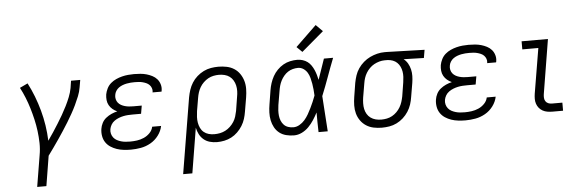

<svg xmlns="http://www.w3.org/2000/svg" viewBox="-57 -960 4163 1372"><g transform="rotate(-5 2025.0 -274.5)"><path d="M159 215 196 -9Q204 -53 203 -96.5Q202 -140 196.5 -183Q191 -226 181.5 -267Q172 -308 160 -348Q148 -388 132.5 -426.5Q117 -465 98 -501L155 -528Q180 -480 199.5 -429.5Q219 -379 233.5 -326Q248 -273 256.5 -218Q265 -163 267 -107Q287 -135 306 -164Q325 -193 343.5 -222.5Q362 -252 379 -281.5Q396 -311 411.5 -342Q427 -373 439.5 -404.5Q452 -436 458 -468L466 -520H532L523 -468Q518 -436 505.5 -405Q493 -374 478.5 -343.5Q464 -313 447.5 -284Q431 -255 413.5 -226Q396 -197 377 -168.5Q358 -140 339 -111.5Q320 -83 300 -55.5Q280 -28 260 0L225 215Z M850 8Q824 8 798 5Q772 2 748.5 -6Q725 -14 704.5 -27.5Q684 -41 670.5 -61Q657 -81 652.5 -106.5Q648 -132 652 -158Q655 -179 665.5 -199.5Q676 -220 694 -234.5Q712 -249 733 -258.5Q754 -268 776 -273Q758 -281 743 -293.5Q728 -306 718.5 -323Q709 -340 707 -360Q705 -380 708 -401Q712 -422 722.5 -443Q733 -464 750.5 -479Q768 -494 789 -503.5Q810 -513 832 -518.5Q854 -524 875.5 -526Q897 -528 918 -528Q941 -528 964 -526Q987 -524 1008 -518Q1029 -512 1048.5 -502Q1068 -492 1082 -476Q1096 -460 1102.5 -438Q1109 -416 1105 -394Q1105 -392 1104.5 -389.5Q1104 -387 1103 -386H1039Q1039 -387 1039.5 -388Q1040 -389 1040 -390Q1042 -404 1037 -417.5Q1032 -431 1022.5 -440.5Q1013 -450 1000.5 -455.5Q988 -461 974.5 -464.5Q961 -468 947 -469Q933 -470 918 -470Q904 -470 889.5 -469Q875 -468 860 -465Q845 -462 830.5 -456.5Q816 -451 803.5 -442Q791 -433 782.5 -419.5Q774 -406 772 -391Q769 -376 772.5 -361Q776 -346 785 -335Q794 -324 806.5 -317Q819 -310 833.5 -306Q848 -302 863 -300.5Q878 -299 893 -299H954L944 -241H884Q867 -241 850.5 -240Q834 -239 817 -235.5Q800 -232 783.5 -225.5Q767 -219 752 -208.5Q737 -198 728 -182.5Q719 -167 716 -151Q713 -134 717 -118Q721 -102 731 -89.5Q741 -77 755 -69.5Q769 -62 784.5 -57.5Q800 -53 816.5 -51.5Q833 -50 850 -50Q874 -50 899 -53.5Q924 -57 948 -67.5Q972 -78 991 -97.5Q1010 -117 1015 -142H1079Q1072 -106 1048.5 -74.5Q1025 -43 991.5 -24Q958 -5 921.5 1.5Q885 8 850 8Z M1206 215 1296 -328Q1301 -355 1309.5 -381Q1318 -407 1333 -431Q1348 -455 1370 -474.5Q1392 -494 1417.5 -506.5Q1443 -519 1470 -523.5Q1497 -528 1523 -528Q1553 -528 1582.5 -522Q1612 -516 1636 -500.5Q1660 -485 1676 -461.5Q1692 -438 1700 -410.5Q1708 -383 1707.5 -352.5Q1707 -322 1702 -292L1685 -192Q1681 -166 1673 -140.5Q1665 -115 1650.5 -91.5Q1636 -68 1615.5 -48Q1595 -28 1571 -15.5Q1547 -3 1520.5 2.5Q1494 8 1468 8Q1441 8 1416 1Q1391 -6 1372 -22Q1353 -38 1341.5 -60.5Q1330 -83 1325 -108L1272 215ZM1453 -50Q1474 -50 1494 -54Q1514 -58 1532.5 -67.5Q1551 -77 1567 -92Q1583 -107 1594.5 -125Q1606 -143 1612 -162.5Q1618 -182 1622 -202L1638 -302Q1642 -322 1642.5 -343Q1643 -364 1638.5 -383.5Q1634 -403 1624 -420Q1614 -437 1598.5 -448.5Q1583 -460 1563 -465Q1543 -470 1522 -470Q1503 -470 1483 -466Q1463 -462 1445 -452Q1427 -442 1411.5 -427Q1396 -412 1385.5 -394Q1375 -376 1369 -357Q1363 -338 1360 -319L1344 -225Q1341 -204 1340 -183Q1339 -162 1342.5 -142Q1346 -122 1354.5 -104Q1363 -86 1378 -73.5Q1393 -61 1412.5 -55.5Q1432 -50 1453 -50Z M2020 8Q1991 8 1963.5 1Q1936 -6 1915 -22.5Q1894 -39 1881 -63Q1868 -87 1862.5 -114Q1857 -141 1858 -170Q1859 -199 1864 -228L1880 -328Q1884 -353 1892 -378Q1900 -403 1913 -426.5Q1926 -450 1945.5 -470Q1965 -490 1988.5 -503.5Q2012 -517 2038 -522.5Q2064 -528 2089 -528Q2109 -528 2128 -522Q2147 -516 2162 -505Q2177 -494 2188 -478Q2199 -462 2206.5 -445Q2214 -428 2219.5 -409.5Q2225 -391 2229 -372Q2242 -409 2254.5 -446Q2267 -483 2280 -520H2346Q2320 -454 2296 -387Q2272 -320 2245 -254Q2250 -191 2253.5 -127Q2257 -63 2262 0H2196Q2195 -35 2194.5 -70Q2194 -105 2194 -141Q2180 -114 2163.5 -88.5Q2147 -63 2125.5 -41Q2104 -19 2076.5 -5.5Q2049 8 2020 8ZM2020 -50Q2043 -50 2064.5 -62.5Q2086 -75 2102 -93.5Q2118 -112 2130 -133Q2142 -154 2152.5 -175.5Q2163 -197 2172.5 -219Q2182 -241 2190 -263Q2189 -285 2187 -306.5Q2185 -328 2181.5 -348.5Q2178 -369 2172.5 -390Q2167 -411 2156.5 -428.5Q2146 -446 2128.5 -458Q2111 -470 2089 -470Q2071 -470 2052 -465Q2033 -460 2017 -449.5Q2001 -439 1988 -423.5Q1975 -408 1966 -390.5Q1957 -373 1952 -355Q1947 -337 1944 -318L1927 -218Q1924 -199 1923 -179.5Q1922 -160 1924 -141.5Q1926 -123 1933 -105.5Q1940 -88 1952.5 -75Q1965 -62 1983 -56Q2001 -50 2020 -50ZM2131 -581 2092 -619 2242 -764 2290 -716Z M2650 8Q2620 8 2591 2Q2562 -4 2538 -19.5Q2514 -35 2497.5 -58.5Q2481 -82 2473.5 -109.5Q2466 -137 2466.5 -167.5Q2467 -198 2472 -228L2488 -328Q2493 -354 2501.5 -380Q2510 -406 2526 -429.5Q2542 -453 2564 -472Q2586 -491 2611 -503Q2636 -515 2662.5 -521.5Q2689 -528 2716 -528Q2720 -528 2723.5 -528Q2727 -528 2731 -528L3002 -520L2992 -462L2847 -466Q2865 -452 2876.5 -432Q2888 -412 2893.5 -389Q2899 -366 2898.5 -341.5Q2898 -317 2894 -292L2877 -192Q2873 -165 2864.5 -139Q2856 -113 2840.5 -89Q2825 -65 2803.5 -45.5Q2782 -26 2756.5 -13.5Q2731 -1 2704 3.5Q2677 8 2650 8ZM2651 -50Q2671 -50 2691 -54Q2711 -58 2729 -68Q2747 -78 2762 -93Q2777 -108 2787.5 -126Q2798 -144 2804 -163Q2810 -182 2814 -202L2830 -302Q2833 -321 2834 -340.5Q2835 -360 2832 -378.5Q2829 -397 2821 -414Q2813 -431 2800 -443.5Q2787 -456 2769.5 -462.5Q2752 -469 2732 -470H2722Q2719 -470 2716.5 -470Q2714 -470 2711 -470Q2692 -470 2672.5 -464.5Q2653 -459 2635.5 -449.5Q2618 -440 2603 -425Q2588 -410 2577.5 -392.5Q2567 -375 2561 -356.5Q2555 -338 2552 -318L2535 -218Q2532 -198 2531.5 -177Q2531 -156 2535 -136.5Q2539 -117 2549 -100Q2559 -83 2575 -71.5Q2591 -60 2610.5 -55Q2630 -50 2651 -50Z M3250 8Q3224 8 3198 5Q3172 2 3148.5 -6Q3125 -14 3104.5 -27.5Q3084 -41 3070.5 -61Q3057 -81 3052.5 -106.5Q3048 -132 3052 -158Q3055 -179 3065.5 -199.5Q3076 -220 3094 -234.5Q3112 -249 3133 -258.5Q3154 -268 3176 -273Q3158 -281 3143 -293.5Q3128 -306 3118.5 -323Q3109 -340 3107 -360Q3105 -380 3108 -401Q3112 -422 3122.5 -443Q3133 -464 3150.5 -479Q3168 -494 3189 -503.5Q3210 -513 3232 -518.5Q3254 -524 3275.5 -526Q3297 -528 3318 -528Q3341 -528 3364 -526Q3387 -524 3408 -518Q3429 -512 3448.5 -502Q3468 -492 3482 -476Q3496 -460 3502.5 -438Q3509 -416 3505 -394Q3505 -392 3504.5 -389.5Q3504 -387 3503 -386H3439Q3439 -387 3439.5 -388Q3440 -389 3440 -390Q3442 -404 3437 -417.5Q3432 -431 3422.5 -440.5Q3413 -450 3400.5 -455.5Q3388 -461 3374.5 -464.5Q3361 -468 3347 -469Q3333 -470 3318 -470Q3304 -470 3289.5 -469Q3275 -468 3260 -465Q3245 -462 3230.5 -456.5Q3216 -451 3203.5 -442Q3191 -433 3182.5 -419.5Q3174 -406 3172 -391Q3169 -376 3172.5 -361Q3176 -346 3185 -335Q3194 -324 3206.5 -317Q3219 -310 3233.5 -306Q3248 -302 3263 -300.5Q3278 -299 3293 -299H3354L3344 -241H3284Q3267 -241 3250.5 -240Q3234 -239 3217 -235.5Q3200 -232 3183.5 -225.5Q3167 -219 3152 -208.5Q3137 -198 3128 -182.5Q3119 -167 3116 -151Q3113 -134 3117 -118Q3121 -102 3131 -89.5Q3141 -77 3155 -69.5Q3169 -62 3184.5 -57.5Q3200 -53 3216.5 -51.5Q3233 -50 3250 -50Q3274 -50 3299 -53.5Q3324 -57 3348 -67.5Q3372 -78 3391 -97.5Q3410 -117 3415 -142H3479Q3472 -106 3448.5 -74.5Q3425 -43 3391.5 -24Q3358 -5 3321.5 1.5Q3285 8 3250 8Z M3875 0Q3856 0 3838 -3Q3820 -6 3804.5 -14.5Q3789 -23 3778 -36.5Q3767 -50 3761.5 -66.5Q3756 -83 3756 -101.5Q3756 -120 3759 -139L3813 -462H3698V-520H3887L3823 -129Q3821 -116 3822 -102.5Q3823 -89 3830 -78.5Q3837 -68 3849 -63Q3861 -58 3875 -58H3950V0Z"/></g></svg>

Font: Iosevka Etoile Light Oblique
Style: Regular
Weight: 300
Italic angle: -9°
Designer: Belleve Invis
Foundry: Belleve Invis
Version: Version 15.5.2; ttfautohint (v1.8.4)